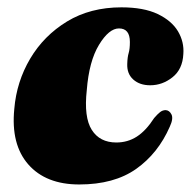

<svg xmlns="http://www.w3.org/2000/svg" viewBox="-20 -480 509 510"><path d="M296 -404.5Q269.5 -404.5 243 -361Q216.5 -317.5 210.5 -240.5Q202.5 -168.5 223.8 -135Q245 -101.5 289 -101.5Q319 -101.5 343.2 -117Q367.5 -132.5 389.5 -166.5Q398.5 -177 405.2 -182.2Q412 -187.5 420 -187.5Q430 -187 435.5 -176Q441 -165 431 -143.5Q400 -72.5 341.5 -31.2Q283 10 190.5 10Q102 10 55.2 -43.2Q8.5 -96.5 18 -191Q24 -263 60.2 -324.2Q96.5 -385.5 158.2 -423Q220 -460.5 302.5 -460.5Q361.5 -460.5 398.8 -442.8Q436 -425 452.8 -396.8Q469.5 -368.5 467 -336.5Q465 -296 438.2 -274.8Q411.5 -253.5 379 -253.5Q351 -253.5 334 -268.8Q317 -284 318 -310Q318.5 -328.5 321.8 -339.2Q325 -350 325 -368.5Q325 -404.5 296 -404.5Z"/></svg>

Font: Fraunces 144pt S050 Black
Style: Italic
Weight: 900
Italic angle: -16°
Version: Version 1.000; ttfautohint (v1.8.3)